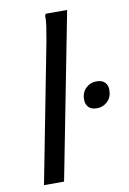

<svg xmlns="http://www.w3.org/2000/svg" viewBox="-86 -813 581 866"><g transform="rotate(-10 204.5 -380.0)"><path d="M44 0 158 -588Q162 -608 168 -640Q174 -672 178.5 -703Q183 -734 182 -752L186 -760H284L136 0ZM341 -300Q314 -300 301.5 -313.5Q289 -327 289 -348Q289 -381 309.5 -400.5Q330 -420 357 -420Q384 -420 396.5 -406.5Q409 -393 409 -372Q409 -339 388.5 -319.5Q368 -300 341 -300Z"/></g></svg>

Font: Kufam
Style: Italic
Weight: 400
Italic angle: -11°
Designer: Artur Schmal
Foundry: Original Type
Version: Version 1.301; ttfautohint (v1.8.3)